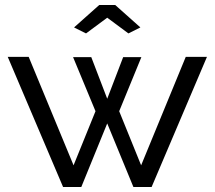

<svg xmlns="http://www.w3.org/2000/svg" viewBox="-20 -750 861 770"><path d="M325 -616 410 -679 495 -616 543 -640 442 -730H378L277 -640ZM546 -87 458 -304 547 -521H474L410 -354L346 -521H273L363 -304L275 -87L95 -522H11L233 0H306L410 -255L515 0H588L810 -522H725Z"/></svg>

Font: Raleway Med
Style: Regular
Weight: 500
Designer: Matt McInerney, Pablo Impallari, Rodrigo Fuenzalida
Foundry: Matt McInerney, Pablo Impallari, Rodrigo Fuenzalida
Version: Version 3.00 July 28, 2015